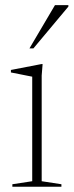

<svg xmlns="http://www.w3.org/2000/svg" viewBox="-20 -710 280 730"><path d="M142 -466.5 138.5 -423V-21L213.5 -9.5V0H27V-9.5L102.5 -21V-418.5Q97 -419.5 83.5 -422.2Q70 -425 53.5 -428.2Q37 -431.5 21.5 -434.5V-444L138 -466.5ZM92 -526 189 -690.5H240V-685L107 -526Z"/></svg>

Font: Newsreader 36pt ExtraLight
Style: Regular
Weight: 250
Designer: Hugues Gentile
Foundry: Production Type
Version: Version 1.003